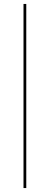

<svg xmlns="http://www.w3.org/2000/svg" viewBox="-20 -720 259 972"><path d="M113 232H99V-700H113Z"/></svg>

Font: Josefin Slab Thin
Style: Regular
Weight: 100
Designer: Santiago Orozco
Foundry: Typemade
Version: Version 2.000